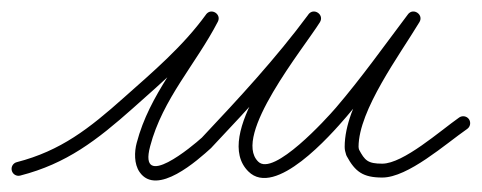

<svg xmlns="http://www.w3.org/2000/svg" viewBox="-23 -290 833 332"><path d="M12 13.6C12 13.6 12 13.6 12 13.6C92.2 -7 144.5 -47.5 207 -103C259 -149.3 311.8 -194.4 352.7 -251C357.1 -257 353.7 -263.4 348.3 -266.7C343 -270 335.7 -270.1 332.3 -263.5C293.7 -188.6 235.5 -127.6 213.4 -43C213.4 -43 213.4 -43.1 213.4 -43.1C213.4 -43.1 213.4 -43.1 213.4 -43.1C209.2 -27.4 208.7 -6.5 218.3 7.4C248 50.8 319.5 -13.6 342.1 -34.1C342.1 -34.1 342.2 -34.3 342.4 -34.4C342.6 -34.6 342.7 -34.8 342.7 -34.8C408.3 -104.4 472.6 -173.8 529.6 -250.9C534.2 -257 531.3 -263.7 526.2 -267.1C521.1 -270.6 513.9 -270.9 509.8 -264.4C474.3 -207.5 343.4 -55.5 406.6 6.6C406.6 6.6 406.6 6.5 406.6 6.5C406.5 6.5 406.5 6.5 406.5 6.5C452.8 52.8 548.5 -56 576.1 -88.2C620.6 -140 660.5 -196.2 701.6 -250.8C706.1 -256.8 703.1 -263.4 698 -266.9C692.9 -270.4 685.6 -270.7 681.7 -264.2C643.3 -200.3 573 -110.5 573 -36C573 -31.2 574.1 -26.7 575.6 -22.2C575.6 -22.2 575.8 -21.7 576 -21.3C576.2 -20.8 576.4 -20.4 576.4 -20.3C591.1 7 604.7 17 638 17C682.5 17 747.2 -40.9 784.9 -67.1C790.3 -70.9 791.6 -78.4 787.9 -83.9C784.1 -89.3 776.6 -90.6 771.1 -86.9C738.5 -64.1 674.5 -7 638 -7C612.9 -7 607.8 -12.5 597.6 -31.7C597.6 -31.7 597.8 -31.2 598 -30.7C598.2 -30.2 598.4 -29.8 598.4 -29.8C597.7 -31.8 597 -33.8 597 -36C597 -99.4 667.9 -194.7 702.3 -251.8C706.2 -258.3 703.5 -264.7 698.7 -267.9C693.9 -271.2 687 -271.3 682.4 -265.2C641.6 -211.1 602 -155.3 557.9 -103.8C541.5 -84.7 449.9 16 423.5 -10.5C423.5 -10.5 423.5 -10.5 423.4 -10.5C423.4 -10.5 423.4 -10.6 423.4 -10.6C378.1 -55.1 501.9 -206.4 530.2 -251.6C534.2 -258.2 531.6 -264.6 526.7 -267.9C521.9 -271.2 514.9 -271.3 510.4 -265.1C453.9 -188.8 390.2 -120.2 325.3 -51.2C325.3 -51.2 325.4 -51.4 325.6 -51.6C325.8 -51.7 325.9 -51.9 325.9 -51.9C310.7 -38 215.6 41.7 236.6 -36.9C236.6 -36.9 236.6 -36.9 236.6 -36.9C236.6 -36.9 236.6 -37 236.6 -37C258.2 -119.3 315.9 -179.4 353.7 -252.5C357.1 -259.1 354.1 -265.2 349.3 -268.2C344.4 -271.2 337.6 -271 333.3 -265C293.4 -209.9 241.7 -166 191 -121C131.5 -68 82.2 -29.2 6 -9.6C-0.4 -8 -4.3 -1.4 -2.6 5C-1 11.4 5.6 15.3 12 13.6Z"/></svg>

Font: FRB American Cursive Guidelines Light
Style: Italic
Weight: 300
Italic angle: -25°
Version: Version 2.0;Modular Font Editor K font №1